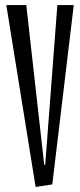

<svg xmlns="http://www.w3.org/2000/svg" viewBox="-20 -730 317 760"><path d="M5 -710H84L155 -78H159L207 -710H272L187 0L121 10Z"/></svg>

Font: Bahianita
Style: Regular
Weight: 400
Designer: Pablo Cosgaya & Dani Raskovsky
Foundry: Pablo Cosgaya & Dani Raskovsky
Version: Version 1.008